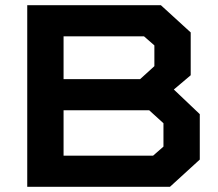

<svg xmlns="http://www.w3.org/2000/svg" viewBox="-20 -720 840 740"><path d="M650 -375 750 -280V-105L635 0H85V-700H600L715 -595V-430ZM570 -120 610 -155V-245L555 -295H225V-120ZM575 -545 535 -580H225V-415H520L575 -465Z"/></svg>

Font: Squares Bold
Style: Regular
Weight: 400
Designer: Typetype
Foundry: Typetype
Version: Version 001.000